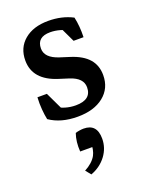

<svg xmlns="http://www.w3.org/2000/svg" viewBox="-119 -435 561 728"><g transform="rotate(-20 161.5 -70.5)"><path d="M148.9 7.8Q81.1 7.8 36.1 -23.4Q32.2 -41.5 30.3 -65.2Q28.3 -88.9 29.8 -113.8H67.9L107.9 -29.8L76.2 -59.1Q113.3 -35.2 156.7 -35.2Q219.7 -35.2 219.7 -85.4Q219.7 -122.6 168.9 -139.2L128.9 -151.9Q34.2 -181.6 34.2 -260.3Q34.2 -311.5 70.3 -341.8Q106.4 -372.1 167 -372.1Q221.7 -372.1 265.1 -349.6Q273.4 -312.5 272 -268.1H231.9L191.9 -352.1L239.7 -306.2Q197.8 -329.1 159.2 -329.1Q105.5 -329.1 105.5 -282.7Q105.5 -245.1 159.7 -227.5L199.7 -214.8Q247.1 -199.7 270 -173.3Q293 -147 293 -107.9Q293 -54.7 253.9 -23.4Q214.8 7.8 148.9 7.8ZM122.1 231 104.5 209.5Q137.7 191.9 151.4 167.5Q162.1 147.9 162.1 114.7L182.6 134.8H111.8Q108.9 95.2 120.1 63Q127 60.5 136.5 59.1Q146 57.6 153.3 57.6Q207 57.6 207 117.2Q207 154.8 184.1 185.5Q161.1 216.3 122.1 231Z"/></g></svg>

Font: Markazi Text
Style: Regular
Weight: 400
Designer: Borna Izadpanah (Arabic designer), Fiona Ross (Arabic design director) and Florian Runge (Latin designer)
Foundry: Borna Izadpanah and Florian Runge
Version: Version 1.000